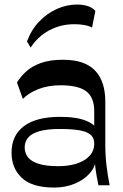

<svg xmlns="http://www.w3.org/2000/svg" viewBox="-20 -828 550 858"><path d="M420 0Q412.1 -35 406.6 -75.3Q401.1 -115.6 401.1 -153.7V-331Q401.1 -393.1 365.3 -420Q329.6 -446.9 251.3 -446.9Q194.7 -446.9 150.8 -429.5Q106.9 -412.1 82.2 -385.9L55.8 -459.4Q71.9 -485.8 97.2 -508.9Q122.6 -532 162.7 -546.5Q202.8 -561 261.6 -561Q358.2 -561 404.4 -513.2Q450.6 -465.3 450.6 -373.2V-179Q450.6 -133.2 456.1 -87.3Q461.6 -41.4 470 0ZM222.2 10.2Q123.7 10.2 77.6 -33.1Q31.6 -76.3 31.6 -145.8Q31.6 -222.6 86.8 -264.2Q142 -305.8 248 -305.8Q325 -305.8 367.9 -287.1Q410.8 -268.4 413.9 -242L409.8 -127.1Q408.8 -85.7 382.1 -54.8Q355.4 -24 313.3 -6.9Q271.2 10.2 222.2 10.2ZM241.1 -85.4Q287.6 -85.4 323.3 -97.1Q359.1 -108.7 380.1 -131.4Q401.1 -154.1 401.1 -185.9Q401.6 -209.2 387.1 -223.8Q372.6 -238.4 338.9 -245Q305.3 -251.6 247.8 -251.6Q191 -251.6 156.4 -241.7Q121.8 -231.8 106.1 -213.4Q90.3 -195 90.3 -168.8Q90.3 -144 105.1 -125.1Q119.8 -106.2 153.2 -95.8Q186.7 -85.4 241.1 -85.4ZM117 -615.3 100.6 -642.6Q119.8 -695 155.1 -731.8Q190.4 -768.6 234.3 -788.1Q278.2 -807.7 323.3 -807.7Q381.6 -807.7 406.1 -779.2L391.4 -705Q375.1 -713.1 355 -716.4Q334.9 -719.8 311.7 -719.8Q251.6 -719.8 200.4 -692.6Q149.2 -665.4 117 -615.3Z"/></svg>

Font: Savate ExtraLight
Style: Regular
Weight: 200
Designer: Max Esnée
Foundry: Plomb Type
Version: Version 2.000